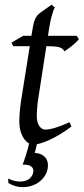

<svg xmlns="http://www.w3.org/2000/svg" viewBox="-20 -594 355 815"><path d="M183.6 107.9Q183.6 133.8 168.5 155.3Q153.3 176.8 129.2 188.7Q105 200.7 75 200.4Q44.9 200.2 15.6 183.1L14.6 164.1Q40 175.8 60.1 176.5Q80.1 177.2 93.8 171.1Q107.4 165 114.5 153.8Q121.6 142.6 121.6 130.9Q121.6 118.2 110.4 111.1Q99.1 104 76.2 105Q89.8 68.4 98.6 35.2Q101.1 24.9 103.5 15.1L99.6 12.7Q88.9 5.4 80.3 -7.6Q71.8 -20.5 66.9 -38.6Q62 -56.6 62 -78.1Q62 -87.4 62.5 -96.7Q63 -106 63.7 -116Q64.5 -126 65.7 -137.2Q66.9 -148.4 68.8 -162.1L106.4 -397.9H36.1L28.8 -413.1L78.1 -441.9H113.3L116.2 -459Q119.1 -479 122.3 -492.2Q125.5 -505.4 129.6 -514.2Q133.8 -522.9 138.7 -528.6Q143.6 -534.2 149.9 -539.1L199.2 -574.2L212.9 -562Q209.5 -557.6 205.6 -546.4Q202.1 -536.6 197.5 -518.6Q192.9 -500.5 188 -470.2L183.6 -441.9H305.2L314.9 -428.2Q310.1 -421.4 301.5 -413.3Q293 -405.3 283.7 -397.9Q274.4 -390.6 265.9 -384.5Q257.3 -378.4 252.9 -376Q250 -382.8 244.9 -387Q239.7 -391.1 231 -393.6Q222.2 -396 209.2 -397Q196.3 -397.9 178.2 -397.9H176.8L142.1 -173.8Q140.6 -164.6 139.4 -154.1Q138.2 -143.6 137.5 -134Q136.7 -124.5 136.5 -116.2Q136.2 -107.9 136.2 -103Q136.2 -72.8 147.2 -58.3Q158.2 -43.9 171.9 -43.9Q189 -43.9 213.6 -51.3Q238.3 -58.6 274.9 -75.2L283.2 -57.1Q259.3 -38.6 235.4 -24.2Q211.4 -9.8 189.9 0Q168.5 9.8 150.9 14.6Q143.1 17.1 136.2 18.6V19Q133.8 30.3 131.6 39.8Q129.4 49.3 127.4 55.2Q152.3 56.2 168 70.1Q183.6 84 183.6 107.9Z"/></svg>

Font: Gentium Plus Phon
Style: Italic
Weight: 400
Italic angle: -8°
Designer: J. Victor Gaultney, Annie Olsen, Iska Routamaa, Becca Hirsbrunner
Foundry: SIL International
Version: Version 5.000